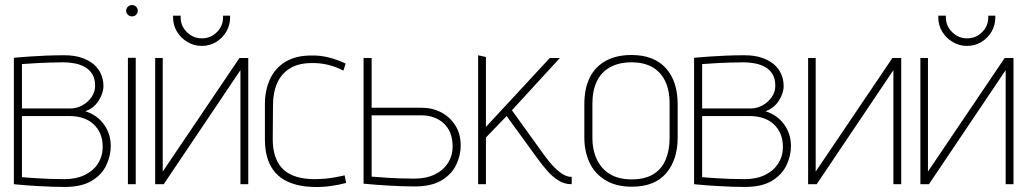

<svg xmlns="http://www.w3.org/2000/svg" viewBox="-20 -730 4075 761"><path d="M318 -289Q352 -301 371 -331Q390 -361 390 -389Q390 -414 380.5 -436Q371 -458 352 -474.5Q333 -491 304 -501Q275 -511 235 -511Q197 -511 161.5 -509.5Q126 -508 97.5 -506Q69 -504 52 -502.5Q35 -501 35 -501V0Q37 0 50 1.5Q63 3 84 4.5Q105 6 131 7.5Q157 9 184 10Q211 11 236 11Q303 11 343 -13Q383 -37 401 -74.5Q419 -112 419 -151Q419 -200 391.5 -237.5Q364 -275 318 -289ZM232 -483Q255 -483 277.5 -478.5Q300 -474 318 -463.5Q336 -453 346.5 -435Q357 -417 357 -390Q357 -366 343 -345.5Q329 -325 306.5 -312.5Q284 -300 259 -300H67V-476Q74 -476 90 -477.5Q106 -479 128.5 -480Q151 -481 177.5 -482Q204 -483 232 -483ZM235 -20Q204 -20 176.5 -21Q149 -22 126.5 -23.5Q104 -25 88.5 -26Q73 -27 67 -28V-270H256Q285 -270 309 -262Q333 -254 350.5 -238Q368 -222 377.5 -199.5Q387 -177 387 -148Q387 -111 368.5 -82Q350 -53 316 -36.5Q282 -20 235 -20Z M487 0H518V-501H487ZM503 -710Q494 -710 487 -703.5Q480 -697 480 -687Q480 -678 487 -671.5Q494 -665 503 -665Q513 -665 519.5 -671.5Q526 -678 526 -687Q526 -697 519.5 -703.5Q513 -710 503 -710Z M892 -668H864V-661Q864 -627 839.5 -602.5Q815 -578 780 -578Q746 -578 721 -602.5Q696 -627 696 -661V-668H666V-661Q666 -630 681.5 -604.5Q697 -579 723 -563.5Q749 -548 780 -548Q811 -548 836.5 -563.5Q862 -579 877 -604.5Q892 -630 892 -661ZM625 -500H595V0H629L933 -452V0H964V-500H929L625 -50Z M1341 -450 1350 -478Q1319 -493 1284 -502Q1249 -511 1214 -510Q1153 -510 1112 -485.5Q1071 -461 1050.5 -417Q1030 -373 1030 -316V-174Q1031 -109 1055 -68.5Q1079 -28 1122.5 -9Q1166 10 1224 11Q1256 12 1289.5 7.5Q1323 3 1352 -5L1346 -35Q1343 -34 1332.5 -32Q1322 -30 1306.5 -27Q1291 -24 1270 -22Q1249 -20 1226 -20Q1187 -20 1156.5 -29Q1126 -38 1105 -56.5Q1084 -75 1072.5 -105.5Q1061 -136 1061 -179L1062 -313Q1062 -364 1079 -401.5Q1096 -439 1130 -459.5Q1164 -480 1215 -480Q1246 -481 1278.5 -473.5Q1311 -466 1341 -450Z M1650 -303H1453V-500H1421V-2Q1424 -2 1438 -0.5Q1452 1 1473.5 2.5Q1495 4 1520 5.5Q1545 7 1572 8Q1599 9 1623 9Q1690 9 1730 -15Q1770 -39 1788 -76.5Q1806 -114 1806 -153Q1806 -199 1785 -232.5Q1764 -266 1729 -284.5Q1694 -303 1650 -303ZM1622 -22Q1591 -22 1563.5 -23Q1536 -24 1513 -25.5Q1490 -27 1474.5 -28.5Q1459 -30 1453 -30V-273H1649Q1677 -273 1700 -264.5Q1723 -256 1739.5 -240.5Q1756 -225 1765 -202Q1774 -179 1774 -150Q1774 -113 1755.5 -84Q1737 -55 1703 -38.5Q1669 -22 1622 -22Z M2137 -115 2009 -293 2199 -500H2159L1906 -227V-504L1875 -511V0H1906V-185L1988 -270L2116 -94Q2131 -74 2150 -52Q2169 -30 2193 -15Q2217 0 2244 0H2246V-29H2244Q2229 -29 2212.5 -38.5Q2196 -48 2177 -67Q2158 -86 2137 -115Z M2666 -185V-316Q2666 -408 2619 -460Q2572 -512 2483 -512Q2424 -512 2382 -489.5Q2340 -467 2318 -423.5Q2296 -380 2296 -316V-185Q2296 -131 2316 -87Q2336 -43 2378.5 -16.5Q2421 10 2484 10Q2575 10 2620.5 -43.5Q2666 -97 2666 -185ZM2634 -319V-182Q2634 -135 2618.5 -97.5Q2603 -60 2569.5 -39.5Q2536 -19 2484 -19Q2432 -19 2397.5 -40Q2363 -61 2345.5 -98.5Q2328 -136 2328 -182V-319Q2328 -371 2345.5 -407.5Q2363 -444 2398 -463.5Q2433 -483 2484 -483Q2531 -483 2564.5 -464.5Q2598 -446 2616 -409.5Q2634 -373 2634 -319Z M3014 -289Q3048 -301 3067 -331Q3086 -361 3086 -389Q3086 -414 3076.5 -436Q3067 -458 3048 -474.5Q3029 -491 3000 -501Q2971 -511 2931 -511Q2893 -511 2857.5 -509.5Q2822 -508 2793.5 -506Q2765 -504 2748 -502.5Q2731 -501 2731 -501V0Q2733 0 2746 1.5Q2759 3 2780 4.5Q2801 6 2827 7.5Q2853 9 2880 10Q2907 11 2932 11Q2999 11 3039 -13Q3079 -37 3097 -74.5Q3115 -112 3115 -151Q3115 -200 3087.5 -237.5Q3060 -275 3014 -289ZM2928 -483Q2951 -483 2973.5 -478.5Q2996 -474 3014 -463.5Q3032 -453 3042.5 -435Q3053 -417 3053 -390Q3053 -366 3039 -345.5Q3025 -325 3002.5 -312.5Q2980 -300 2955 -300H2763V-476Q2770 -476 2786 -477.5Q2802 -479 2824.5 -480Q2847 -481 2873.5 -482Q2900 -483 2928 -483ZM2931 -20Q2900 -20 2872.5 -21Q2845 -22 2822.5 -23.5Q2800 -25 2784.5 -26Q2769 -27 2763 -28V-270H2952Q2981 -270 3005 -262Q3029 -254 3046.5 -238Q3064 -222 3073.5 -199.5Q3083 -177 3083 -148Q3083 -111 3064.5 -82Q3046 -53 3012 -36.5Q2978 -20 2931 -20Z M3213 -500H3183V0H3217L3521 -452V0H3552V-500H3517L3213 -50Z M3925 -668H3897V-661Q3897 -627 3872.5 -602.5Q3848 -578 3813 -578Q3779 -578 3754 -602.5Q3729 -627 3729 -661V-668H3699V-661Q3699 -630 3714.5 -604.5Q3730 -579 3756 -563.5Q3782 -548 3813 -548Q3844 -548 3869.5 -563.5Q3895 -579 3910 -604.5Q3925 -630 3925 -661ZM3658 -500H3628V0H3662L3966 -452V0H3997V-500H3962L3658 -50Z"/></svg>

Font: Advent Pro ExtraLight
Style: Regular
Weight: 250
Version: Version 3.000